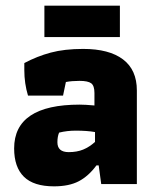

<svg xmlns="http://www.w3.org/2000/svg" viewBox="-20 -651 562 679"><path d="M137 -631H404V-520H137ZM30 -126Q30 -281 262 -281Q281 -281 314 -278V-322Q314 -348 302.5 -356.5Q291 -365 261 -365Q234 -365 213 -361L203 -313H79Q66 -356 66 -403V-428Q111 -452 159.5 -465Q208 -478 274 -478Q366 -478 415 -441Q464 -404 464 -331V0H338L329 -66H321Q293 -28 258.5 -10Q224 8 171 8Q99 8 64.5 -26Q30 -60 30 -126ZM316 -149V-184Q288 -189 248 -189Q217 -189 189 -182Q183 -168 183 -148Q183 -113 223 -113Q252 -113 274 -122Q296 -131 316 -149Z"/></svg>

Font: Athiti
Style: Bold
Weight: 700
Designer: CadsonDemak Team
Foundry: CadsonDemak
Version: Version 1.033